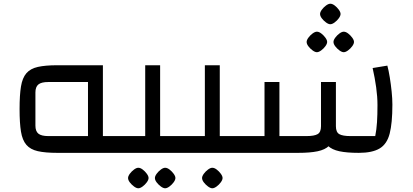

<svg xmlns="http://www.w3.org/2000/svg" viewBox="-20 -820 2215 1030"><path d="M529 0V-90H619V0ZM288 0Q223 0 183 -9Q143 -18 121.5 -43Q100 -68 92.5 -114Q85 -160 85 -235Q85 -310 92.5 -356Q100 -402 121.5 -427Q143 -452 183 -461Q223 -470 288 -470H532V0ZM239 -90H452V-380H239Q202 -380 186 -367Q170 -354 170 -324V-146Q170 -116 186 -103Q202 -90 239 -90ZM619 0V-90Q631 -90 635 -78Q639 -66 639 -45Q639 -24 635 -12Q631 0 619 0Z M839 0V-90H939V0ZM619 0V-90H804L759 -45V-470H839V0ZM619 0Q607 0 603 -12Q599 -24 599 -45Q599 -66 603 -78Q607 -90 619 -90ZM939 0V-90Q951 -90 955 -78Q959 -66 959 -45Q959 -24 955 -12Q951 0 939 0ZM722 190Q712 190 699 180.5Q686 171 676.5 158.5Q667 146 667 135Q667 125 676.5 112Q686 99 699 89.5Q712 80 722 80Q733 80 745.5 89.5Q758 99 767.5 112Q777 125 777 135Q777 145 767.5 158Q758 171 745 180.5Q732 190 722 190ZM866 190Q856 190 843 180.5Q830 171 820.5 158.5Q811 146 811 135Q811 125 820.5 112Q830 99 843 89.5Q856 80 866 80Q877 80 889.5 89.5Q902 99 911.5 112Q921 125 921 135Q921 145 911.5 158Q902 171 889 180.5Q876 190 866 190Z M1159 0V-90H1259V0ZM939 0V-90H1124L1079 -45V-470H1159V0ZM939 0Q927 0 923 -12Q919 -24 919 -45Q919 -66 923 -78Q927 -90 939 -90ZM1259 0V-90Q1271 -90 1275 -78Q1279 -66 1279 -45Q1279 -24 1275 -12Q1271 0 1259 0ZM1119 190Q1109 190 1096 180.5Q1083 171 1073.5 158.5Q1064 146 1064 135Q1064 125 1073.5 112Q1083 99 1096 89.5Q1109 80 1119 80Q1130 80 1142.5 89.5Q1155 99 1164.5 112Q1174 125 1174 135Q1174 145 1164.5 158Q1155 171 1142 180.5Q1129 190 1119 190Z M1905 0Q1841 0 1801 -8.5Q1761 -17 1739.5 -37.5Q1718 -58 1710 -95Q1702 -132 1702 -189V-380H1782V-143Q1782 -111 1800 -100.5Q1818 -90 1860 -90H1993Q2000 -125 2002.5 -164.5Q2005 -204 2005 -256Q2005 -301 1998 -351.5Q1991 -402 1979 -455L2058 -468Q2065 -442 2071 -405Q2077 -368 2081 -329Q2085 -290 2085 -259Q2085 -160 2070.5 -103.5Q2056 -47 2016.5 -23.5Q1977 0 1905 0ZM1259 0V-90H1399V-380H1479V0ZM1479 0V-90H1624Q1666 -90 1684 -100.5Q1702 -111 1702 -143V-380H1782V-189Q1782 -132 1774 -95Q1766 -58 1745 -37.5Q1724 -17 1684 -8.5Q1644 0 1579 0ZM1259 0Q1247 0 1243 -12Q1239 -24 1239 -45Q1239 -66 1243 -78Q1247 -90 1259 -90ZM1680 -540Q1670 -540 1657 -549.5Q1644 -559 1634.5 -571.5Q1625 -584 1625 -595Q1625 -605 1634.5 -618Q1644 -631 1657 -640.5Q1670 -650 1680 -650Q1691 -650 1703.5 -640.5Q1716 -631 1725.5 -618Q1735 -605 1735 -595Q1735 -585 1725.5 -572Q1716 -559 1703 -549.5Q1690 -540 1680 -540ZM1824 -540Q1814 -540 1801 -549.5Q1788 -559 1778.5 -571.5Q1769 -584 1769 -595Q1769 -605 1778.5 -618Q1788 -631 1801 -640.5Q1814 -650 1824 -650Q1835 -650 1847.5 -640.5Q1860 -631 1869.5 -618Q1879 -605 1879 -595Q1879 -585 1869.5 -572Q1860 -559 1847 -549.5Q1834 -540 1824 -540ZM1752 -690Q1742 -690 1729 -699.5Q1716 -709 1706.5 -721.5Q1697 -734 1697 -745Q1697 -755 1706.5 -768Q1716 -781 1729 -790.5Q1742 -800 1752 -800Q1763 -800 1775.5 -790.5Q1788 -781 1797.5 -768Q1807 -755 1807 -745Q1807 -735 1797.5 -722Q1788 -709 1775 -699.5Q1762 -690 1752 -690Z"/></svg>

Font: Changa ExtraLight
Style: Regular
Weight: 400
Version: Version 3.002; ttfautohint (v1.8.2)